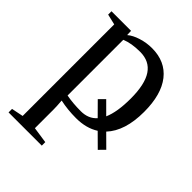

<svg xmlns="http://www.w3.org/2000/svg" viewBox="-197 -576 894 894"><g transform="rotate(45 250.0 -129.0)"><path d="M74.2 -424.8 22 -437V-459H150.9L151.9 -432.1Q172.4 -449.7 206.8 -460.4Q241.2 -471.2 276.9 -471.2Q364.7 -471.2 412.8 -410.2Q460.9 -349.1 460.9 -234.9Q460.9 -109.4 400.9 -45.4L460.9 14.2L433.1 42.5L370.1 -20Q323.7 9.8 256.8 9.8Q201.7 9.8 151.9 -1Q154.8 34.2 154.8 54.2V178.2L234.9 189.9V212.9H16.1V189.9L74.2 178.2ZM293.9 -152.3 350.6 -95.7Q373 -146.5 373 -234.9Q373 -328.6 342.5 -374.3Q312 -419.9 250 -419.9Q192.9 -419.9 154.8 -403.8V-37.1Q198.2 -28.8 250 -28.8Q299.8 -28.8 328.6 -61.5L266.1 -124.5Z"/></g></svg>

Font: Tinos
Style: Regular
Weight: 400
Designer: Steve Matteson
Foundry: Monotype Imaging Inc.
Version: Version 1.23